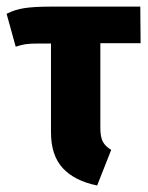

<svg xmlns="http://www.w3.org/2000/svg" viewBox="-28 -551 451 587"><path d="M278.8 -159.2Q278.8 -132.3 286.4 -117.9Q293.9 -103.5 312 -92.8L269 16.1Q199.7 2 163.8 -37.1Q127.9 -76.2 127.9 -146V-418H92.8Q64.5 -418 51 -416Q37.6 -414.1 20 -408.2L-7.8 -508.8Q15.6 -521 44.9 -525.9Q74.2 -530.8 130.9 -530.8H400.9L401.9 -418.9H278.8Z"/></svg>

Font: Fira Sans Compressed
Style: Bold
Weight: 700
Width: 1
Designer: Carrois Corporate & Edenspiekermann AG
Foundry: Carrois Corporate GbR & Edenspiekermann AG
Version: Version 4.203;PS 004.203;hotconv 1.0.88;makeotf.lib2.5.64775